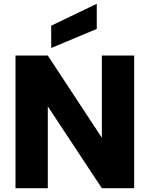

<svg xmlns="http://www.w3.org/2000/svg" viewBox="-20 -996 792 1016"><path d="M62 -702V0H233V-433L519 0H690V-702H519V-267L233 -702ZM492 -843V-976L251 -860V-742Z"/></svg>

Font: Poppins
Style: Bold
Weight: 700
Designer: Ninad Kale (Devanagari), Jonny Pinhorn (Latin)
Foundry: Indian Type Foundry
Version: 4.004